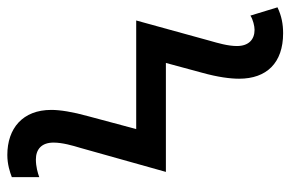

<svg xmlns="http://www.w3.org/2000/svg" viewBox="-156 -612 774 511"><g transform="rotate(90 230.5 -357.0)"><path d="M388 10C413 10 434 3 447 -2V-75C436 -71 419 -66 400 -66C373 -66 355 -81 355 -113C355 -137 363 -164 369 -184L433 -412H143L169 -508C181 -551 185 -584 185 -607C185 -680 143 -724 64 -724C40 -724 18 -720 -5 -709L17 -637C28 -644 45 -648 55 -648C80 -648 98 -633 98 -601C98 -577 90 -550 84 -529L30 -333H319L285 -206C273 -163 268 -130 268 -107C268 -31 317 10 388 10Z"/></g></svg>

Font: Noto Sans Thai
Style: Regular
Weight: 400
Designer: Monotype Design Team
Foundry: Monotype Imaging Inc.
Version: Version 1.901